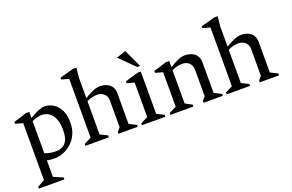

<svg xmlns="http://www.w3.org/2000/svg" viewBox="-109 -1105 2639 1737"><g transform="rotate(-20 1210.5 -236.5)"><path d="M14 220V202L84 163V-385L13 -405V-423L139 -462H170V-404Q202 -422 227 -434.5Q252 -447 273.5 -454.5Q295 -462 314 -462Q358 -462 397.5 -438.5Q437 -415 462 -367.5Q487 -320 487 -245Q487 -184 466 -137Q445 -90 409.5 -56.5Q374 -23 330 -5.5Q286 12 240 12Q222 12 203.5 10Q185 8 170 4V163L260 202V220ZM274 -44Q313 -44 342 -59.5Q371 -75 386.5 -111Q402 -147 402 -206Q402 -275 382 -317.5Q362 -360 331 -379Q300 -398 265 -398Q252 -398 235 -394.5Q218 -391 201 -385.5Q184 -380 170 -373V-65Q189 -56 217 -50Q245 -44 274 -44Z M542 0V-18L612 -53V-619L541 -639V-656L677 -693H708L698 -595V-403Q741 -429 778.5 -445.5Q816 -462 847 -462Q883 -462 912.5 -449.5Q942 -437 959.5 -412Q977 -387 977 -348V-53L1047 -18V0H861V-18L891 -53V-309Q891 -336 879 -356Q867 -376 846 -387Q825 -398 799 -398Q776 -398 750 -392Q724 -386 698 -373V-53L768 -18V0Z M1087 0V-18L1157 -53V-385L1086 -405V-423L1212 -460H1243V-53L1313 -18V0ZM1227 -510 1084 -652 1175 -682 1255 -510Z M1361 0V-18L1431 -53V-385L1360 -405V-423L1486 -462H1517V-403Q1560 -429 1597.5 -445.5Q1635 -462 1666 -462Q1702 -462 1731.5 -449.5Q1761 -437 1778.5 -412Q1796 -387 1796 -348V-53L1866 -18V0H1680V-18L1710 -53V-309Q1710 -336 1698 -356Q1686 -376 1665 -387Q1644 -398 1618 -398Q1595 -398 1569 -392Q1543 -386 1517 -373V-53L1582 -18V0Z M1902 0V-18L1972 -53V-619L1901 -639V-656L2037 -693H2068L2058 -595V-403Q2101 -429 2138.5 -445.5Q2176 -462 2207 -462Q2243 -462 2272.5 -449.5Q2302 -437 2319.5 -412Q2337 -387 2337 -348V-53L2407 -18V0H2221V-18L2251 -53V-309Q2251 -336 2239 -356Q2227 -376 2206 -387Q2185 -398 2159 -398Q2136 -398 2110 -392Q2084 -386 2058 -373V-53L2128 -18V0Z"/></g></svg>

Font: Ancizar Serif Light
Style: Regular
Weight: 400
Version: Version 8.100